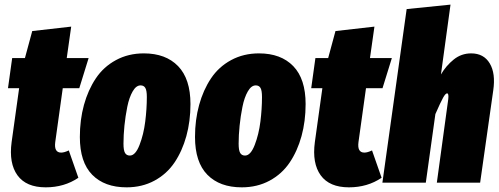

<svg xmlns="http://www.w3.org/2000/svg" viewBox="-20 -783 2137 823"><path d="M249 -404.8 216.8 -173.8Q210.9 -128.9 242.2 -128.9Q255.4 -128.9 274.9 -138.2L315.9 -21Q255.4 20 175.8 20Q92.3 20 54.9 -31.5Q17.6 -83 29.8 -173.8L62 -404.8H14.2L32.2 -534.2H86.9L118.2 -649.9L285.2 -668.9L266.1 -534.2H359.9L319.8 -404.8Z M522.5 20Q428.2 20 375.2 -33.9Q322.3 -87.9 322.3 -195.8Q322.3 -269 339.8 -333Q357.4 -397 390.6 -446.8Q423.8 -496.6 477.1 -525.4Q530.3 -554.2 596.7 -554.2Q690.4 -554.2 743.4 -499.5Q796.4 -444.8 796.4 -336.9Q796.4 -263.7 778.8 -199.7Q761.2 -135.7 728 -86.4Q694.8 -37.1 641.8 -8.5Q588.9 20 522.5 20ZM536.6 -116.2Q560.5 -116.2 578.1 -161.6Q595.7 -207 602.5 -261.7Q609.4 -316.4 609.4 -367.2Q609.4 -395 603 -406Q596.7 -417 582.5 -417Q563.5 -417 548.6 -391.1Q533.7 -365.2 525.6 -325.2Q517.6 -285.2 513.4 -244.4Q509.3 -203.6 509.3 -167Q509.3 -138.7 515.9 -127.4Q522.5 -116.2 536.6 -116.2Z M1016.1 20Q921.9 20 868.9 -33.9Q815.9 -87.9 815.9 -195.8Q815.9 -269 833.5 -333Q851.1 -397 884.3 -446.8Q917.5 -496.6 970.7 -525.4Q1023.9 -554.2 1090.3 -554.2Q1184.1 -554.2 1237.1 -499.5Q1290 -444.8 1290 -336.9Q1290 -263.7 1272.5 -199.7Q1254.9 -135.7 1221.7 -86.4Q1188.5 -37.1 1135.5 -8.5Q1082.5 20 1016.1 20ZM1030.3 -116.2Q1054.2 -116.2 1071.8 -161.6Q1089.4 -207 1096.2 -261.7Q1103 -316.4 1103 -367.2Q1103 -395 1096.7 -406Q1090.3 -417 1076.2 -417Q1057.1 -417 1042.2 -391.1Q1027.3 -365.2 1019.3 -325.2Q1011.2 -285.2 1007.1 -244.4Q1002.9 -203.6 1002.9 -167Q1002.9 -138.7 1009.5 -127.4Q1016.1 -116.2 1030.3 -116.2Z M1548.8 -404.8 1516.6 -173.8Q1510.7 -128.9 1542 -128.9Q1555.2 -128.9 1574.7 -138.2L1615.7 -21Q1555.2 20 1475.6 20Q1392.1 20 1354.7 -31.5Q1317.4 -83 1329.6 -173.8L1361.8 -404.8H1314L1332 -534.2H1386.7L1418 -649.9L1585 -668.9L1565.9 -534.2H1659.7L1619.6 -404.8Z M1999.5 -554.2Q2053.7 -554.2 2079.3 -511.2Q2105 -468.3 2094.2 -395L2038.1 0H1852.5L1901.4 -357.9Q1904.3 -382.8 1896.5 -382.8Q1889.6 -382.8 1879.4 -364.5Q1869.1 -346.2 1846.2 -293.9L1805.2 0H1619.1L1723.1 -744.1L1911.1 -763.2L1870.1 -463.9Q1892.1 -501.5 1924.8 -527.8Q1957.5 -554.2 1999.5 -554.2Z"/></svg>

Font: Fira Sans Compressed Heavy
Style: Italic
Weight: 900
Width: 3
Italic angle: -8°
Designer: Carrois Corporate & Edenspiekermann AG
Foundry: Carrois Corporate GbR & Edenspiekermann AG
Version: Version 4.203;PS 004.203;hotconv 1.0.88;makeotf.lib2.5.64775